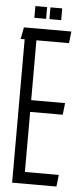

<svg xmlns="http://www.w3.org/2000/svg" viewBox="-56 -831 371 863"><g transform="rotate(5 129.5 -400.0)"><path d="M239 -53 233 0H33V-647H15L25 -700H239L233 -647H86V-377H239L233 -324H86V-53ZM68 -800H121V-747H68ZM136 -800H189V-747H136Z"/></g></svg>

Font: Karantina Light
Style: Regular
Weight: 300
Designer: Rony Koch
Foundry: Rony Koch
Version: Version 1.000; ttfautohint (v1.8.3)